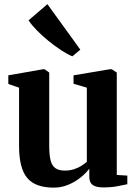

<svg xmlns="http://www.w3.org/2000/svg" viewBox="-20 -870 643 901"><path d="M463.5 9.5Q432 9.5 415.5 -1.8Q399 -13 399 -41.5V-78.5Q382.5 -56.5 356.8 -36Q331 -15.5 299.2 -2.5Q267.5 10.5 232.5 10.5Q145.5 10.5 107.5 -35.2Q69.5 -81 69.5 -184.5V-458.5L19 -476V-516.5L181.5 -545H189.5L211 -529.5V-185Q211 -144 217.2 -118.5Q223.5 -93 239.5 -81.2Q255.5 -69.5 283.5 -69.5Q308 -69.5 327.8 -76Q347.5 -82.5 362.2 -92Q377 -101.5 387.5 -110.5V-458.5L325 -477V-516.5L495 -545H504.5L528 -529.5V-49L577.5 -46V-5.5Q559.5 -1.5 530.5 4Q501.5 9.5 463.5 9.5ZM319 -606Q296.5 -615 267.5 -634Q238.5 -653 208.5 -677.2Q178.5 -701.5 153.5 -727Q128.5 -752.5 114 -774.5L202.5 -850.5L357 -637L320 -606Z"/></svg>

Font: Merriweather 72pt
Style: Bold
Weight: 700
Version: Version 2.100